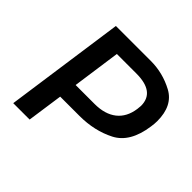

<svg xmlns="http://www.w3.org/2000/svg" viewBox="-146 -709 853 853"><g transform="rotate(45 280.5 -282.5)"><path d="M552 -396Q552 -380 549 -360Q533 -244 459 -206Q385 -168 291 -168H170L146 0H43L123 -565H342Q418 -565 485 -529Q552 -493 552 -396ZM453 -393Q453 -480 337 -480H214L182 -253H301Q366 -253 404.5 -283.5Q443 -314 451 -372Q453 -388 453 -393Z"/></g></svg>

Font: Neutral Grotesk
Style: Italic
Weight: 400
Italic angle: -8°
Designer: Nawras Khrais
Foundry: Nawras Khrais
Version: Version 1.000